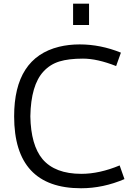

<svg xmlns="http://www.w3.org/2000/svg" viewBox="-20 -1005 707 1035"><path d="M417 9.8Q56.2 9.8 56.2 -377.9Q56.2 -692.9 298.3 -752.9Q350.6 -765.6 409.2 -765.6Q522 -765.6 631.8 -721.2L606 -648.9Q504.4 -689 427.2 -689Q350.1 -689 300 -673.6Q250 -658.2 214.4 -619.6Q146.5 -546.4 143.6 -377.9Q146.5 -222.7 209 -147.5Q276.4 -67.9 418.5 -67.9Q516.1 -67.9 625 -113.3L650.9 -39.6Q535.6 9.8 417 9.8ZM374 -985.4H460V-870.1H374Z"/></svg>

Font: Duru Sans
Style: Regular
Weight: 400
Designer: Onur Yazõcõgil
Foundry: Onur Yazõcõgil
Version: Version 1.001